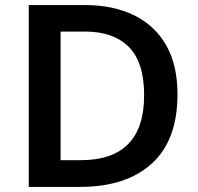

<svg xmlns="http://www.w3.org/2000/svg" viewBox="-20 -734 776 754"><path d="M677 -364Q677 -183 576 -91.5Q475 0 294 0H93V-714H315Q425 -714 506.5 -674Q588 -634 632.5 -556.5Q677 -479 677 -364ZM546 -360Q546 -489 486 -549.5Q426 -610 314 -610H218V-105H297Q546 -105 546 -360Z"/></svg>

Font: Noto Sans New Tai Lue Semibold
Style: Regular
Weight: 400
Designer: Monotype Design Team
Foundry: Monotype Imaging Inc.
Version: Version 2.004; ttfautohint (v1.8.4.7-5d5b)